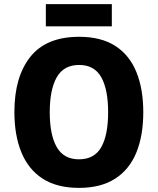

<svg xmlns="http://www.w3.org/2000/svg" viewBox="-20 -904 768 934"><path d="M677 -358Q677 -245 643.5 -162.5Q610 -80 540.5 -35Q471 10 364 10Q257 10 187.5 -35Q118 -80 84 -163Q50 -246 50 -359Q50 -530 127.5 -627.5Q205 -725 365 -725Q472 -725 541 -680.5Q610 -636 643.5 -553.5Q677 -471 677 -358ZM222 -358Q222 -248 256 -188.5Q290 -129 364 -129Q439 -129 472.5 -188Q506 -247 506 -358Q506 -469 472.5 -528.5Q439 -588 365 -588Q290 -588 256 -528Q222 -468 222 -358ZM524 -884V-776H203V-884Z"/></svg>

Font: Noto Sans Gujarati SemiCondensed ExtraBold
Style: Regular
Weight: 800
Width: 4
Designer: Jelle Bosma - Monotype Design Team, Universal Thirst
Foundry: Monotype Imaging Inc.
Version: Version 2.106; ttfautohint (v1.8.4.7-5d5b)